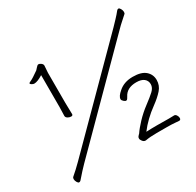

<svg xmlns="http://www.w3.org/2000/svg" viewBox="-191 -1052 1382 1354"><g transform="rotate(-30 500.0 -375.5)"><path d="M177 -11Q147 19 94 80Q88 86 80.5 86Q73 86 65.5 73Q58 60 58 48Q58 36 63 32Q102 -1 145 -44L836 -739Q855 -759 877.5 -782.5Q900 -806 919 -830Q925 -837 932.5 -837Q940 -837 947.5 -823.5Q955 -810 955 -798Q955 -786 950 -782Q932 -765 910 -746Q888 -727 868 -706ZM226 -703Q182 -675 155 -675Q147 -675 136.5 -681Q126 -687 126 -692.5Q126 -698 143.5 -705Q161 -712 213 -749Q218 -753 228.5 -766Q239 -779 248 -779Q257 -779 268.5 -770Q280 -761 280 -750L276 -693V-448Q276 -402 278 -358V-356Q278 -344 264 -344Q250 -344 237 -352Q224 -360 224 -372V-373L226 -443ZM808 58H727Q673 58 636 65H633Q620 65 610 52Q600 39 600 30Q600 21 603.5 16Q607 11 611 7Q615 3 619 -1Q638 -30 677.5 -72Q717 -114 764.5 -149.5Q812 -185 838 -209Q864 -233 864 -261.5Q864 -290 843 -307Q822 -324 781 -324Q704 -324 676 -268Q672 -261 667.5 -254Q663 -247 655.5 -247Q648 -247 637 -257Q626 -267 626 -276Q626 -299 663 -330Q708 -370 778.5 -370Q849 -370 882 -340.5Q915 -311 915 -266.5Q915 -222 885.5 -188.5Q856 -155 808 -120Q724 -59 669 14Q711 12 759 12L854 13L896 12Q907 12 914.5 24Q922 36 922 47Q922 63 908 63Q902 63 876 60.5Q850 58 808 58Z"/></g></svg>

Font: LXGW WenKai Light
Style: Regular
Weight: 300
Designer: LXGW / Fontworks Inc.
Foundry: LXGW / Fontworks Inc.
Version: Version 1.501; October 10, 2024